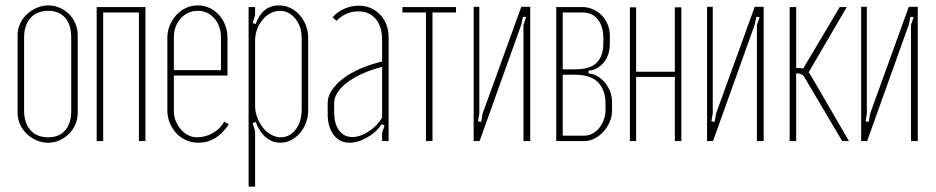

<svg xmlns="http://www.w3.org/2000/svg" viewBox="-20 -521 3455 709"><path d="M158 -501Q180 -501 200 -492.5Q220 -484 235 -469Q250 -454 258.5 -434Q267 -414 267 -391V-104Q267 -82 258.5 -62Q250 -42 235 -27Q220 -12 200 -3Q180 6 157 6Q135 6 114.5 -3Q94 -12 78.5 -27Q63 -42 54 -62Q45 -82 45 -104V-391Q45 -413 54 -433Q63 -453 79 -468Q95 -483 115.5 -492Q136 -501 158 -501ZM158 -481Q116 -481 92.5 -454.5Q69 -428 69 -383V-112Q69 -67 92.5 -40.5Q116 -14 158 -14Q198 -14 220.5 -39.5Q243 -65 243 -112V-383Q243 -430 220.5 -455.5Q198 -481 158 -481Z M517 -495V0H493V-475H361V0H337V-495Z M598 -381Q598 -406 607 -427.5Q616 -449 631 -465.5Q646 -482 666.5 -491.5Q687 -501 710 -501Q733 -501 753 -492Q773 -483 788 -466.5Q803 -450 811.5 -428.5Q820 -407 820 -381V-242H622V-112Q622 -92 629 -74.5Q636 -57 647.5 -43.5Q659 -30 674.5 -22Q690 -14 708 -14Q739 -14 766.5 -30Q794 -46 808 -72L825 -62Q780 6 713 6Q689 6 668 -3Q647 -12 631.5 -28.5Q616 -45 607 -67Q598 -89 598 -114ZM796 -262V-383Q796 -425 771.5 -453Q747 -481 710 -481Q673 -481 647.5 -453Q622 -425 622 -383V-262Z M913 -436 924 -432Q949 -501 1010 -501Q1033 -501 1052.5 -491.5Q1072 -482 1086.5 -465.5Q1101 -449 1109.5 -427.5Q1118 -406 1118 -381V-114Q1118 -90 1110 -68Q1102 -46 1087.5 -29.5Q1073 -13 1054.5 -3.5Q1036 6 1015 6Q985 6 961.5 -14Q938 -34 924 -71L913 -66L922 -37V168H898V-495H922V-465ZM922 -130Q922 -108 930 -87Q938 -66 951 -49.5Q964 -33 981.5 -23.5Q999 -14 1017 -14Q1050 -14 1072 -43Q1094 -72 1094 -117V-381Q1094 -423 1070.5 -452Q1047 -481 1013 -481Q995 -481 978.5 -472Q962 -463 949.5 -448Q937 -433 929.5 -413Q922 -393 922 -371Z M1190 -141Q1190 -164 1204.5 -186.5Q1219 -209 1245 -229.5Q1271 -250 1308.5 -266.5Q1346 -283 1391 -294V-373Q1391 -423 1367.5 -451Q1344 -479 1303 -479Q1256 -479 1223 -444L1208 -457Q1225 -477 1251 -488.5Q1277 -500 1304 -500Q1352 -500 1383.5 -467Q1415 -434 1415 -383V0H1391V-30L1400 -58L1389 -62Q1370 -33 1336 -13.5Q1302 6 1271 6Q1234 6 1212 -23Q1190 -52 1190 -100ZM1281 -15Q1310 -15 1342 -36Q1374 -57 1391 -87V-274Q1352 -264 1319.5 -249.5Q1287 -235 1263.5 -217.5Q1240 -200 1227 -180.5Q1214 -161 1214 -141V-107Q1214 -64 1232 -39.5Q1250 -15 1281 -15Z M1664 -475H1577V0H1553V-475H1466V-495H1664Z M1938 -496V0H1913V-429L1923 -458L1911 -459L1905 -430L1751 0H1729V-496H1750V-102L1745 -73L1757 -71L1762 -101L1905 -496Z M2232 -362Q2232 -318 2210.5 -291.5Q2189 -265 2160 -261L2153 -260V-250L2160 -249Q2175 -247 2189 -238Q2203 -229 2214.5 -215Q2226 -201 2233 -183Q2240 -165 2240 -144V-111Q2240 -90 2231 -70Q2222 -50 2208 -34.5Q2194 -19 2175.5 -9.5Q2157 0 2137 0H2034V-495H2130Q2151 -495 2170 -486.5Q2189 -478 2202.5 -464Q2216 -450 2224 -430.5Q2232 -411 2232 -389ZM2104 -265Q2160 -265 2184 -290Q2208 -315 2208 -361V-379Q2208 -424 2187.5 -449.5Q2167 -475 2130 -475H2058V-265ZM2216 -138Q2216 -188 2189 -216.5Q2162 -245 2104 -245H2058V-20H2137Q2153 -20 2167.5 -27.5Q2182 -35 2192.5 -48Q2203 -61 2209.5 -78.5Q2216 -96 2216 -115Z M2329 -494V-256H2472V-494H2496V0H2472V-237H2329V0H2306V-494Z M2800 -496V0H2775V-429L2785 -458L2773 -459L2767 -430L2613 0H2591V-496H2612V-102L2607 -73L2619 -71L2624 -101L2767 -496Z M2954 -230Q2944 -250 2924 -250H2920V0H2896V-495H2920V-270H2928Q2933 -270 2937 -269.5Q2941 -269 2946 -268L3081 -495H3107L2966 -254Q2968 -251 2970.5 -248Q2973 -245 2975 -241L3115 0H3090Z M3369 -496V0H3344V-429L3354 -458L3342 -459L3336 -430L3182 0H3160V-496H3181V-102L3176 -73L3188 -71L3193 -101L3336 -496Z"/></svg>

Font: Moniqa Thin Paragraph
Style: Regular
Weight: 100
Designer: Rajesh Rajput
Foundry: Rajesh Rajput
Version: Version 1.000